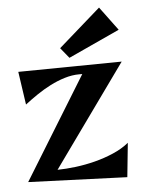

<svg xmlns="http://www.w3.org/2000/svg" viewBox="-51 -723 584 776"><g transform="rotate(-5 241.0 -335.5)"><path d="M448.2 -127 434.1 11.2 33.2 -3.9 289.1 -419.9H276.9Q247.6 -419.9 217.3 -410.6Q187 -401.4 158 -386.5Q128.9 -371.6 102.1 -353.3Q75.2 -335 51.8 -316.9L32.2 -451.2L452.1 -456.1L155.8 -43Q189.9 -43.5 229.5 -48.3Q269 -53.2 308.3 -63.2Q347.7 -73.2 384 -88.9Q420.4 -104.5 448.2 -127ZM451.2 -585.4 243.2 -489.7 209 -531.7 379.9 -681.6Z"/></g></svg>

Font: Original Surfer
Style: Regular
Weight: 400
Designer: Astigmatic (AOETI)
Foundry: Astigmatic (AOETI)
Version: Version 1.001